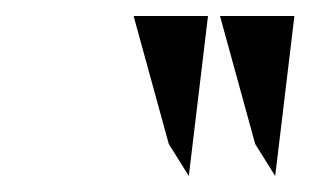

<svg xmlns="http://www.w3.org/2000/svg" viewBox="-20 -797 388 240"><path d="M147 -777 191 -617 216 -577 240 -777ZM255 -777 299 -617 324 -577 348 -777Z"/></svg>

Font: Charger Sport
Style: Obl
Weight: 400
Designer: Jasper
Foundry: Cannot Into Space Fonts
Version: Version 1.1